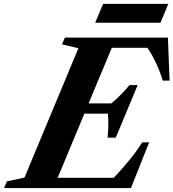

<svg xmlns="http://www.w3.org/2000/svg" viewBox="-86 -952 878 972"><path d="M-65.5 0 -51 -34 38 -53 311 -708 228 -727.5 242.5 -761.5H764L772.5 -544H738Q722.5 -594 703.2 -634.5Q684 -675 660.5 -710H480L362.5 -428.5H477.5Q506 -452 530.5 -477.5Q555 -503 569.5 -521.5H611L500 -255H458.5Q461.5 -280 462.2 -314Q463 -348 460.5 -376.5H341L206 -52H490Q536 -100.5 571 -143.8Q606 -187 634.5 -231.5H669L577 0ZM396 -837 436 -932.5H766L726.5 -837Z"/></svg>

Font: Libre Caslon Text
Style: Italic
Weight: 400
Italic angle: -22.583°
Designer: Pablo Impallari, Rodrigo Fuenzalida, Katja Schimmel
Foundry: Pablo Impallari, Rodrigo Fuenzalida
Version: Version 2.000